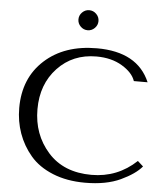

<svg xmlns="http://www.w3.org/2000/svg" viewBox="-60 -965 880 1030"><g transform="rotate(5 379.5 -450.0)"><path d="M709 -129 739 -102Q704 -60 627 -24Q550 12 436 12Q338 12 262 -19Q186 -50 141 -103Q96 -156 73 -220.5Q50 -285 50 -357Q50 -518 156.5 -615Q263 -712 438 -712Q657 -712 724 -554H650Q635 -599 577.5 -633.5Q520 -668 439 -668Q312 -668 230 -581Q148 -494 148 -359Q148 -223 232.5 -128Q317 -33 467 -33Q607 -33 709 -129ZM341 -820Q325 -836 325 -858Q325 -880 341 -896Q357 -912 379 -912Q401 -912 417 -896Q433 -880 433 -858Q433 -836 417 -820Q401 -804 379 -804Q357 -804 341 -820Z"/></g></svg>

Font: Tenor Sans
Style: Regular
Weight: 400
Designer: Denis Masharov
Foundry: Denis Masharov
Version: Version 1.1